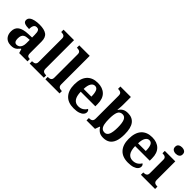

<svg xmlns="http://www.w3.org/2000/svg" viewBox="201 -1902 3045 3045"><g transform="rotate(45 1723.0 -380.0)"><path d="M202 10Q158 10 122.5 -7.5Q87 -25 66 -61.5Q45 -98 45 -153Q45 -234 101 -273Q157 -312 269 -316L351 -319V-374Q351 -408 347 -433.5Q343 -459 330 -473.5Q317 -488 289 -488Q264 -488 249 -474Q234 -460 228 -435.5Q222 -411 222 -380Q155 -380 121 -395Q87 -410 87 -447Q87 -484 115 -506Q143 -528 190 -538.5Q237 -549 293 -549Q398 -549 450.5 -511Q503 -473 503 -379V-124Q503 -97 508.5 -81.5Q514 -66 527.5 -59.5Q541 -53 563 -53H567V0H381L360 -69H351Q329 -42 309.5 -24.5Q290 -7 265 1.5Q240 10 202 10ZM257 -63Q286 -63 307 -78.5Q328 -94 339.5 -123Q351 -152 351 -191V-266L306 -263Q266 -261 243 -247.5Q220 -234 210 -209.5Q200 -185 200 -149Q200 -121 206 -101.5Q212 -82 225 -72.5Q238 -63 257 -63Z M616 0V-53H628Q643 -53 659.5 -57.5Q676 -62 687.5 -76Q699 -90 699 -118V-646Q699 -673 687 -686Q675 -699 658.5 -703Q642 -707 628 -707H616V-760H851V-118Q851 -90 862.5 -76Q874 -62 891 -57.5Q908 -53 922 -53H934V0Z M968 0V-53H980Q995 -53 1011.5 -57.5Q1028 -62 1039.5 -76Q1051 -90 1051 -118V-646Q1051 -673 1039 -686Q1027 -699 1010.5 -703Q994 -707 980 -707H968V-760H1203V-118Q1203 -90 1214.5 -76Q1226 -62 1243 -57.5Q1260 -53 1274 -53H1286V0Z M1609 10Q1482 10 1416 -62.5Q1350 -135 1350 -265Q1350 -406 1415 -477.5Q1480 -549 1598 -549Q1707 -549 1769.5 -488Q1832 -427 1832 -308V-257H1504Q1507 -157 1541.5 -111Q1576 -65 1638 -65Q1690 -65 1726 -88.5Q1762 -112 1779 -146Q1793 -139 1799.5 -126.5Q1806 -114 1806 -97Q1806 -69 1785 -44.5Q1764 -20 1720.5 -5Q1677 10 1609 10ZM1679 -321Q1679 -398 1661 -441Q1643 -484 1600 -484Q1558 -484 1533 -442.5Q1508 -401 1506 -321Z M2271 10Q2213 10 2176.5 -14.5Q2140 -39 2118 -78H2109L2081 0H1891V-53H1898Q1917 -53 1934.5 -58Q1952 -63 1963 -78Q1974 -93 1974 -123V-640Q1974 -669 1963 -683Q1952 -697 1934.5 -702Q1917 -707 1895 -707H1891V-760H2126V-589Q2126 -574 2125 -551.5Q2124 -529 2122 -506Q2120 -483 2118 -468H2125Q2147 -505 2182.5 -526.5Q2218 -548 2275 -548Q2373 -548 2424.5 -481.5Q2476 -415 2476 -270Q2476 -173 2452.5 -111Q2429 -49 2383.5 -19.5Q2338 10 2271 10ZM2229 -65Q2279 -65 2300.5 -118Q2322 -171 2322 -271Q2322 -373 2300 -423.5Q2278 -474 2228 -474Q2169 -474 2147.5 -424Q2126 -374 2126 -270Q2126 -204 2135 -158.5Q2144 -113 2166.5 -89Q2189 -65 2229 -65Z M2829 10Q2702 10 2636 -62.5Q2570 -135 2570 -265Q2570 -406 2635 -477.5Q2700 -549 2818 -549Q2927 -549 2989.5 -488Q3052 -427 3052 -308V-257H2724Q2727 -157 2761.5 -111Q2796 -65 2858 -65Q2910 -65 2946 -88.5Q2982 -112 2999 -146Q3013 -139 3019.5 -126.5Q3026 -114 3026 -97Q3026 -69 3005 -44.5Q2984 -20 2940.5 -5Q2897 10 2829 10ZM2899 -321Q2899 -398 2881 -441Q2863 -484 2820 -484Q2778 -484 2753 -442.5Q2728 -401 2726 -321Z M3111 0V-53H3123Q3138 -53 3154.5 -57.5Q3171 -62 3182.5 -76Q3194 -90 3194 -118V-422Q3194 -449 3182 -462Q3170 -475 3153.5 -479Q3137 -483 3123 -483H3111V-536H3346V-118Q3346 -90 3357.5 -76Q3369 -62 3386 -57.5Q3403 -53 3417 -53H3429V0ZM3265 -626Q3229 -626 3204.5 -643.5Q3180 -661 3180 -698Q3180 -736 3205 -753Q3230 -770 3266 -770Q3300 -770 3325.5 -753Q3351 -736 3351 -698Q3351 -661 3325.5 -643.5Q3300 -626 3265 -626Z"/></g></svg>

Font: Noto Serif Tamil
Style: Bold
Weight: 700
Designer: Indian Type Foundry, Tom Grace, and the Monotype Design Team
Foundry: Monotype Imaging Inc.
Version: Version 2.003